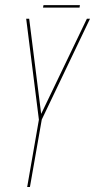

<svg xmlns="http://www.w3.org/2000/svg" viewBox="-20 -750 381 770"><path d="M89 0H100L147.5 -270.5L341 -675H328.5L145.5 -294H145L97 -675H85L136 -270ZM152.5 -719.5H299L300.5 -729.5H154.5Z"/></svg>

Font: Anybody Thin Condensed
Style: Italic
Weight: 100
Width: 3
Italic angle: -10°
Version: Version 1.113;gftools[0.9.25]